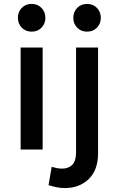

<svg xmlns="http://www.w3.org/2000/svg" viewBox="-20 -761 604 977"><path d="M71 -670Q71 -700 90.5 -720.5Q110 -741 141 -741Q172 -741 191.5 -720.5Q211 -700 211 -670Q211 -641 191.5 -620.5Q172 -600 141 -600Q110 -600 90.5 -620.5Q71 -641 71 -670ZM85 0V-519H197V0ZM353 -670Q353 -700 372.5 -720.5Q392 -741 423 -741Q454 -741 473.5 -720.5Q493 -700 493 -670Q493 -641 473.5 -620.5Q454 -600 423 -600Q392 -600 372.5 -620.5Q353 -641 353 -670ZM227 181 243 88Q257 92 269.5 94.5Q282 97 296 97Q329 97 348 77.5Q367 58 367 14V-519H479V19Q479 104 431.5 150Q384 196 310 196Q289 196 267 191.5Q245 187 227 181Z"/></svg>

Font: Radio Canada Medium
Style: Regular
Weight: 500
Designer: Charles Daoud, Etienne Aubert Bonn, Alexandre Saumier Demers, Jacques Le Bailly
Foundry: Radio-Canada
Version: Version 2.104; ttfautohint (v1.8.4.7-5d5b);gftools[0.9.28.de